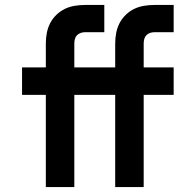

<svg xmlns="http://www.w3.org/2000/svg" viewBox="-20 -755 790 775"><path d="M165 0V-372H69V-483H165V-580Q165 -601 169 -622Q173 -643 182.5 -661.5Q192 -680 207.5 -695Q223 -710 241.5 -719Q260 -728 281 -731.5Q302 -735 323 -735H401V-625H323Q314 -625 305.5 -622Q297 -619 291 -613Q285 -607 282.5 -598Q280 -589 280 -580V-483H401V-372H280V0ZM445 0V-372H349V-483H445V-580Q445 -601 449 -622Q453 -643 462.5 -661.5Q472 -680 487.5 -695Q503 -710 521.5 -719Q540 -728 561 -731.5Q582 -735 603 -735H681V-625H603Q594 -625 585.5 -622Q577 -619 571 -613Q565 -607 562.5 -598Q560 -589 560 -580V-483H681V-372H560V0Z"/></svg>

Font: Iosevka Aile Extrabold
Style: Regular
Weight: 800
Designer: Belleve Invis
Foundry: Belleve Invis
Version: Version 27.3.5; ttfautohint (v1.8.4)